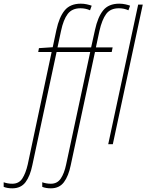

<svg xmlns="http://www.w3.org/2000/svg" viewBox="-148 -785 797 1045"><path d="M466 0 629 -760H604L441 0ZM28 114 160 -502H343L212 110Q202 158 183 186.5Q164 215 129 215Q104 215 82 207V232Q102 240 129 240Q175 240 200 206.5Q225 173 237 114L369 -502H460L465 -527H374L393 -616Q407 -678 430 -709Q453 -740 499 -740Q527 -740 551 -729L560 -754Q550 -758 534 -761.5Q518 -765 501 -765Q443 -765 413.5 -728.5Q384 -692 369 -622L348 -527H165L184 -616Q197 -678 220.5 -709Q244 -740 290 -740Q318 -740 342 -729L351 -754Q340 -758 324.5 -761.5Q309 -765 292 -765Q234 -765 204 -728.5Q174 -692 159 -622L139 -528L64 -523L60 -502H133L3 110Q-8 158 -26.5 186.5Q-45 215 -81 215Q-106 215 -128 207V232Q-108 240 -81 240Q-34 240 -9 206.5Q16 173 28 114Z"/></svg>

Font: Noto Sans Display SemiCondensed Thin
Style: Italic
Weight: 250
Width: 4
Designer: Monotype Design team
Foundry: Monotype Imaging Inc.
Version: 1.000